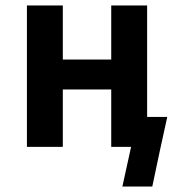

<svg xmlns="http://www.w3.org/2000/svg" viewBox="-20 -540 640 706"><path d="M540 146H430L462 0H389V-211H211V0H79V-520H211V-321H389V-520H521V-110H595L567 18Z"/></svg>

Font: Iosevka Custom XBdEx
Style: Regular
Weight: 800
Width: 7
Monospace: yes
Designer: Belleve Invis
Foundry: Belleve Invis
Version: Version 11.2.4; ttfautohint (v1.8.4)